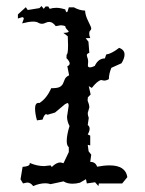

<svg xmlns="http://www.w3.org/2000/svg" viewBox="-20 -609 484 639"><path d="M48.3 -12.2 55.2 -53.7Q79.1 -55.2 79.1 -64.5L78.6 -66.9Q103 -56.2 127 -56.2L148.4 -58.6L152.3 -53.2Q167.5 -68.4 181.2 -68.4L191.4 -65.9L209 -103V-119.1Q202.1 -124.5 202.1 -139.6Q202.1 -159.7 211.4 -189.5Q203.1 -205.1 203.1 -220.7L208.5 -256.8Q208.5 -266.1 204.1 -266.1L196.3 -262.2L163.1 -234.4L138.2 -227.1L133.8 -229Q127.4 -229 121.6 -210.9L103 -208.5Q96.7 -231 96.7 -247.6Q96.7 -266.6 108.4 -266.6L111.3 -266.1Q135.7 -281.7 150.4 -315.4Q172.4 -315.4 179.7 -320.1Q187 -324.7 189.9 -331.3Q192.9 -337.9 195.8 -345.5Q198.7 -353 210 -358.4L204.1 -388.7Q211.9 -391.6 211.9 -397.9Q211.9 -404.8 201.2 -415.5L201.7 -427.2Q206.5 -428.7 206.5 -458L205.6 -488.3L190.9 -499.5Q208.5 -500 208.5 -504.4Q208.5 -505.4 202.9 -511Q197.3 -516.6 197.3 -522Q189.9 -524.9 182.1 -524.9L165.5 -522Q155.3 -536.1 144 -536.1Q137.7 -536.1 131.6 -533Q125.5 -529.8 119.6 -529.8Q112.8 -529.8 107.2 -533.4Q101.6 -537.1 89.8 -537.1Q76.2 -537.1 53.7 -531.2L59.1 -546.4Q59.1 -551.8 53.7 -551.8L39.6 -547.4V-561L65.9 -585L72.3 -575.7L111.3 -582L118.2 -588.9L125.5 -579.6L131.8 -587.4H140.6L145.5 -579.6Q155.3 -583 167.5 -583Q180.2 -583 197.3 -577.6Q199.2 -568.4 202.6 -568.4Q205.1 -568.4 209 -584.5H226.1Q244.6 -574.2 263.2 -573.7Q263.7 -558.1 273.7 -538.3Q283.7 -518.6 283.7 -514.6Q283.7 -510.3 280.3 -507.3Q276.9 -504.4 276.9 -497.6Q276.9 -490.7 280.3 -482.4L265.1 -481.9L274.4 -470.2L277.3 -433.1Q269 -430.7 269 -425.3Q269 -422.4 271.2 -416.7Q273.4 -411.1 273.4 -404.3L272.5 -391.1Q272.5 -384.8 279.3 -384.8Q285.6 -384.8 295.4 -389.6Q307.1 -414.6 329.1 -414.6L333.5 -427.7Q350.6 -429.7 376.5 -449.7Q394.5 -443.4 394.5 -427.2Q394.5 -415 384.3 -398.4L350.6 -383.3Q342.3 -362.8 342.3 -345.7Q334.5 -340.8 326.2 -340.8L315.9 -342.8Q302.7 -338.4 285.6 -316.4L275.4 -322.3L281.7 -294.4L272.5 -285.2L271.5 -274.9Q277.3 -260.3 277.3 -251.5L272 -232.9Q272 -225.1 275.4 -216.8L272 -192.9Q278.3 -188.5 278.3 -180.7Q278.3 -172.4 272 -161.6L280.3 -157.7V-125L272 -127L274.9 -105.5L283.7 -94.2L280.3 -70.3Q297.9 -70.3 303.2 -54.2Q326.7 -58.6 344.7 -58.6Q397.9 -58.6 403.8 -19.5L386.7 1.5H309.1L307.6 10.3L296.4 -2.4L269 1.5L266.1 -12.7L246.1 -1Q233.9 2.4 221.2 2.4Q203.6 2.4 191.4 -5.4L148.4 3.9Q140.1 1 130.9 1Q111.8 1 90.3 10.3Q82 -1.5 70.3 -1.5L56.6 1.5Z"/></svg>

Font: Truetypewriter PolyglOTT
Style: Regular
Weight: 400
Designer: Sergey Beatoff a.k.a. Sam_T
Version: Version 3.76